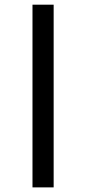

<svg xmlns="http://www.w3.org/2000/svg" viewBox="-20 -687 373 832"><path d="M120.8 125V-666.7H212.5V125Z"/></svg>

Font: Afacad SemiBold
Style: Regular
Weight: 600
Designer: Kristian Moeller
Foundry: Dicotype
Version: Version 1.000